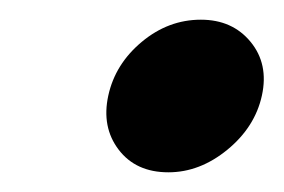

<svg xmlns="http://www.w3.org/2000/svg" viewBox="-20 -417 288 195"><path d="M184 -397Q151 -397 124 -374.5Q97 -352 90 -320Q83 -288 100.5 -265Q118 -242 151 -242Q183 -242 211 -265Q239 -288 246 -320Q253 -352 234.5 -374.5Q216 -397 184 -397Z"/></svg>

Font: Advent Pro Black
Style: Italic
Weight: 900
Italic angle: -12°
Version: Version 3.000